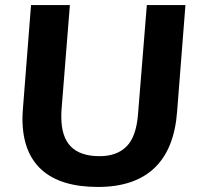

<svg xmlns="http://www.w3.org/2000/svg" viewBox="-20 -732 786 761"><path d="M69 -262Q69 -275 71 -303L103 -712H257L224 -299Q223 -288 223 -269Q223 -190 260.5 -151.5Q298 -113 375 -113Q443 -113 481.5 -151.5Q520 -190 527 -279L562 -712H715L682 -290Q671 -141 592 -66Q513 9 368 9Q220 9 144.5 -59.5Q69 -128 69 -262Z"/></svg>

Font: Muli ExtraBold
Style: Italic
Weight: 800
Italic angle: -4.541°
Designer: Vernon Adams
Foundry: Vernon Adams
Version: Version 2.000